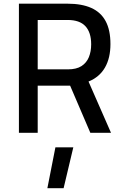

<svg xmlns="http://www.w3.org/2000/svg" viewBox="-20 -707 657 1022"><path d="M80.7 0V-687.4H339.9Q414.9 -687.4 465.6 -664.9Q516.3 -642.3 542.1 -594.9Q567.9 -547.4 567.9 -472.4Q567.9 -398.3 538.8 -347.6Q509.7 -296.8 451.2 -273L570.9 0H460.9L353.2 -251.1H180.7V0ZM180.7 -337.8H341.1Q386.9 -337.8 413.9 -355.3Q440.8 -372.8 453.1 -402.9Q465.3 -432.9 465.3 -471.1Q465.3 -534.3 434.7 -567.5Q404 -600.7 339.9 -600.7H180.7ZM232.2 294.6 274.9 77.4H370.2L318.6 294.6Z"/></svg>

Font: TitilliumWeb ExtraLight
Style: Regular
Weight: 400
Designer: Mohamed Gaber, Accademia di Belle Arti di Urbino and others
Foundry: Kief Type Foundry, Accademia di Belle Arti di Urbino and others
Version: Version 3.000; ttfautohint (v1.8.2)